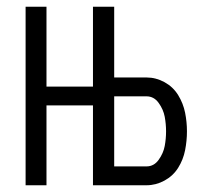

<svg xmlns="http://www.w3.org/2000/svg" viewBox="-20 -550 615 570"><path d="M56 0V-530H118V-293H256V-530H319V-320H415Q443 -320 468.5 -306Q494 -292 509 -267.5Q524 -243 529.5 -215.5Q535 -188 535 -160Q535 -132 529.5 -104Q524 -76 509 -52Q494 -28 468.5 -14Q443 0 415 0H256V-237H118V0ZM319 -56H415Q437 -56 451 -75.5Q465 -95 469 -116.5Q473 -138 473 -160Q473 -182 469 -203.5Q465 -225 451 -244.5Q437 -264 415 -264H319Z"/></svg>

Font: Jozsika Light
Style: Regular
Weight: 300
Monospace: yes
Designer: Belleve Invis
Foundry: Belleve Invis
Version: 2.1.0